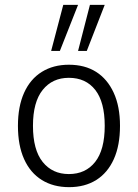

<svg xmlns="http://www.w3.org/2000/svg" viewBox="-20 -764 569 792"><path d="M265 8Q200 8 152.5 -21.5Q105 -51 79.5 -107.5Q54 -164 54 -245Q54 -325 79.5 -381.5Q105 -438 152.5 -467.5Q200 -497 264 -497Q330 -497 376.5 -467.5Q423 -438 449 -381.5Q475 -325 475 -245Q475 -164 449.5 -107.5Q424 -51 377 -21.5Q330 8 265 8ZM264 -46Q333 -46 372.5 -96Q412 -146 412 -245Q412 -343 373 -393Q334 -443 264 -443Q196 -443 156 -393Q116 -343 116 -245Q116 -146 156 -96Q196 -46 264 -46ZM302 -554 351 -744H412L338 -554ZM191 -554 241 -744H302L227 -554Z"/></svg>

Font: Nunito Sans 10pt SemiCondensed Light
Style: Regular
Weight: 300
Width: 4
Designer: Vernon Adams
Foundry: Vernon Adams
Version: Version 3.101;gftools[0.9.27]